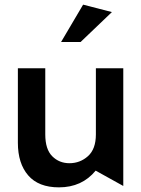

<svg xmlns="http://www.w3.org/2000/svg" viewBox="-20 -797 607 827"><path d="M234 10Q333 10 392 -62L511 4V-503H393V-218Q393 -155 359 -124.5Q325 -94 279 -94Q235 -94 205 -124Q175 -154 175 -218V-503H57V-182Q57 -93 101.5 -41.5Q146 10 234 10ZM243 -616H327L462 -745L338 -777Z"/></svg>

Font: Geom Medium
Style: Bold
Weight: 500
Version: Version 1.102